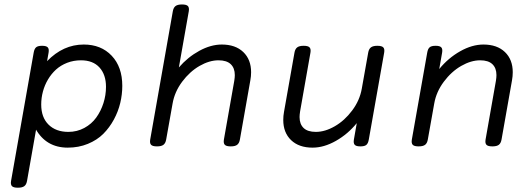

<svg xmlns="http://www.w3.org/2000/svg" viewBox="-20 -666 2438 880"><path d="M195.8 -385.7 202.6 -424.3Q205.6 -441.4 199 -448.7Q192.4 -456.1 173.3 -456.1H172.4Q153.3 -456.1 145.3 -449Q137.2 -441.9 134.3 -424.3L30.8 162.6Q27.8 179.7 34.7 187Q41.5 194.3 61.5 194.3H62.5Q82 194.3 91.6 187Q101.1 179.7 104 162.6L149.9 -97.7L142.6 -76.2Q190.9 10.7 290.5 10.7Q340.3 10.7 382.6 -6.6Q424.8 -23.9 453.4 -52.5Q481.9 -81.1 502 -118.2Q522 -155.3 531.2 -194.3Q540.5 -233.4 540.5 -272.5Q540.5 -359.4 491.9 -410.6Q443.4 -461.9 363.8 -461.9Q269.5 -461.9 195.8 -385.7ZM465.8 -268.1Q465.8 -230 454.1 -193.4Q442.4 -156.7 421.1 -127.2Q399.9 -97.7 366.5 -79.6Q333 -61.5 293.5 -61.5Q236.3 -61.5 202.6 -94.7Q168.9 -127.9 168.9 -187Q168.9 -217.3 176.8 -246.6Q184.6 -275.9 200 -301.8Q215.3 -327.6 236.8 -347.2Q258.3 -366.7 287.8 -378.2Q317.4 -389.6 351.1 -389.6Q406.2 -389.6 436 -356.7Q465.8 -323.7 465.8 -268.1Z M813.5 -645.5Q793.9 -645.5 784.4 -638.2Q774.9 -630.9 772 -613.8L668.5 -26.9Q665.5 -9.8 672.4 -2.4Q679.2 4.9 699.2 4.9H700.2Q719.7 4.9 729.2 -2.4Q738.8 -9.8 741.7 -26.9L771 -191.4Q780.3 -245.1 814.9 -291.5Q849.6 -337.9 894.5 -363.8Q939.5 -389.6 981.4 -389.6Q1019 -389.6 1037.6 -371.8Q1056.2 -354 1056.2 -321.8Q1056.2 -311 1053.7 -295.4L1006.3 -26.9Q1003.4 -9.8 1010.3 -2.4Q1017.1 4.9 1037.1 4.9H1038.1Q1057.6 4.9 1067.1 -2.4Q1076.7 -9.8 1079.6 -26.9L1127.4 -297.9Q1130.9 -316.4 1130.9 -335Q1130.9 -393.1 1095 -427.5Q1059.1 -461.9 996.6 -461.9Q946.3 -461.9 893.6 -433.1Q840.8 -404.3 799.8 -356.9L845.2 -613.8Q848.1 -630.9 841.3 -638.2Q834.5 -645.5 814.5 -645.5Z M1709 -456.1Q1689.5 -456.1 1679.9 -448.7Q1670.4 -441.4 1667.5 -424.3L1638.2 -259.8Q1628.9 -206.1 1594.2 -159.7Q1559.6 -113.3 1514.6 -87.4Q1469.7 -61.5 1427.7 -61.5Q1390.1 -61.5 1371.6 -79.3Q1353 -97.2 1353 -129.4Q1353 -140.1 1355.5 -155.8L1402.8 -424.3Q1405.8 -441.4 1398.9 -448.7Q1392.1 -456.1 1372.1 -456.1H1371.1Q1351.6 -456.1 1342 -448.7Q1332.5 -441.4 1329.6 -424.3L1281.7 -153.3Q1278.3 -134.8 1278.3 -116.2Q1278.3 -58.1 1314.2 -23.7Q1350.1 10.7 1412.6 10.7Q1464.8 10.7 1519.5 -20.3Q1574.2 -51.3 1615.2 -101.6L1602.1 -26.9Q1599.1 -9.8 1605.7 -2.4Q1612.3 4.9 1631.3 4.9H1632.3Q1651.4 4.9 1659.4 -2.2Q1667.5 -9.3 1670.4 -26.9L1740.7 -424.3Q1743.7 -441.4 1736.8 -448.7Q1730 -456.1 1710 -456.1Z M1993.2 -349.6 2006.3 -424.3Q2009.3 -441.4 2002.7 -448.7Q1996.1 -456.1 1977.1 -456.1H1976.1Q1957 -456.1 1949 -449Q1940.9 -441.9 1938 -424.3L1867.7 -26.9Q1864.7 -9.8 1871.6 -2.4Q1878.4 4.9 1898.4 4.9H1899.4Q1918.9 4.9 1928.5 -2.4Q1938 -9.8 1940.9 -26.9L1970.2 -191.4Q1979.5 -245.1 2014.2 -291.5Q2048.8 -337.9 2093.8 -363.8Q2138.7 -389.6 2180.7 -389.6Q2218.3 -389.6 2236.8 -371.8Q2255.4 -354 2255.4 -321.8Q2255.4 -311 2252.9 -295.4L2205.6 -26.9Q2202.6 -9.8 2209.5 -2.4Q2216.3 4.9 2236.3 4.9H2237.3Q2256.8 4.9 2266.4 -2.4Q2275.9 -9.8 2278.8 -26.9L2326.7 -297.9Q2330.1 -316.4 2330.1 -335Q2330.1 -393.1 2294.2 -427.5Q2258.3 -461.9 2195.8 -461.9Q2143.6 -461.9 2088.9 -430.9Q2034.2 -399.9 1993.2 -349.6Z"/></svg>

Font: Courier Prime Code
Style: Italic
Weight: 400
Italic angle: -10°
Designer: Alan Dague-Greene
Foundry: Quote-Unquote Apps
Version: Version 3.18